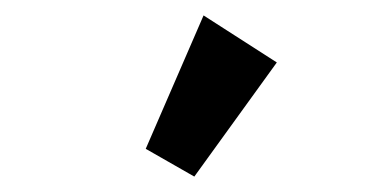

<svg xmlns="http://www.w3.org/2000/svg" viewBox="-20 -733 490 249"><path d="M232 -504 169 -540 244 -713 339 -652Z"/></svg>

Font: Inconsolata SemiCondensed Black
Style: Regular
Weight: 900
Width: 4
Monospace: yes
Designer: Raph Levien, Cyreal, Brenton Simpson
Foundry: Raph Levien, Cyreal, Google
Version: Version 3.001; ttfautohint (v1.8.2.53-6de2)